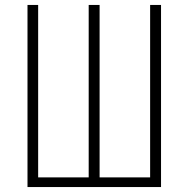

<svg xmlns="http://www.w3.org/2000/svg" viewBox="-20 -755 760 775"><path d="M91 0H630V-735H586V-39H382V-735H338V-39H134V-735H91Z"/></svg>

Font: Iosevka Sparkle Extralight
Style: Regular
Weight: 200
Designer: Belleve Invis
Foundry: Belleve Invis
Version: Version 4.5.0; ttfautohint (v1.8.3)